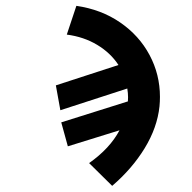

<svg xmlns="http://www.w3.org/2000/svg" viewBox="-20 -556 640 641"><path d="M379 -121 206.5 -67.5 184.5 -147.5 407 -217.5Q407.5 -222 407.5 -231.5Q407.5 -244.5 405 -260.5L181.5 -188L166.5 -271L375.5 -339Q349 -379.5 304.5 -406.2Q260 -433 203 -440.5L235 -536.5Q318 -524.5 381.2 -481Q444.5 -437.5 479.2 -372.5Q514 -307.5 514 -232.5Q514 -217 512.5 -201Q505 -130 463 -61.2Q421 7.5 354.5 64.5L277.5 -11.5Q347 -60.5 379 -121Z"/></svg>

Font: JuliaMono ExtraBoldItalic
Style: Regular
Weight: 800
Italic angle: -9°
Monospace: yes
Designer: cormullion
Foundry: corm
Version: Version 0.049; ttfautohint (v1.8.4)